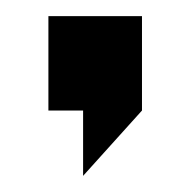

<svg xmlns="http://www.w3.org/2000/svg" viewBox="-20 -133 236 238"><path d="M40 -113H156V4L83 85V4H40Z"/></svg>

Font: Chokokutai
Style: Regular
Weight: 400
Designer: 108号,108go
Foundry: Font Zone 108
Version: Version 1.000; ttfautohint (v1.8.3)